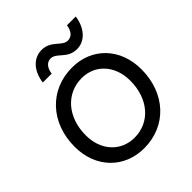

<svg xmlns="http://www.w3.org/2000/svg" viewBox="-205 -867 1010 1010"><g transform="rotate(-45 300.5 -362.0)"><path d="M285.6 11.7C451.2 11.7 568.8 -113.8 568.8 -293.5C568.8 -448.7 464.4 -557.6 316.9 -557.6C150.4 -557.6 31.7 -431.6 31.7 -252.4C31.7 -97.2 137.2 11.7 285.6 11.7ZM115.7 -253.9C115.7 -388.2 197.8 -482.4 313.5 -482.4C414.1 -482.4 484.9 -403.8 484.9 -292C484.9 -157.7 403.8 -63.5 289.1 -63.5C187.5 -63.5 115.7 -141.6 115.7 -253.9ZM152.3 -610.4H218.3C223.6 -648.4 242.7 -670.9 270.5 -670.9C315.4 -670.9 332 -606.9 404.3 -606.9C460.9 -606.9 509.3 -653.8 520.5 -733.4H455.1C449.7 -695.8 431.6 -672.9 401.4 -672.9C358.9 -672.9 339.8 -736.3 268.6 -736.3C212.4 -736.3 163.6 -692.9 152.3 -610.4Z"/></g></svg>

Font: Guggenheim Sans Display
Style: Italic
Weight: 400
Italic angle: -7°
Designer: Modified by Tom Baber under direction of Pentagram Design 2023
Foundry: rsms
Version: Version 1.001;Glyphs 3.1.2 (3151)